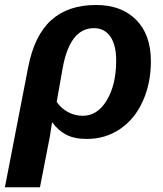

<svg xmlns="http://www.w3.org/2000/svg" viewBox="-43 -559 668 786"><path d="M350.1 -538.6Q454.1 -538.6 514.4 -477.8Q574.7 -417 574.7 -308.6Q574.7 -218.3 541.7 -145Q508.8 -71.8 448.7 -31Q388.7 9.8 313 9.8Q261.2 9.8 228 -7.6Q194.8 -24.9 171.9 -57.1H169.9L161.1 0L120.6 207.5H-22.9L72.3 -283.7Q97.7 -414.1 166.5 -476.3Q235.4 -538.6 350.1 -538.6ZM341.8 -443.8Q242.7 -443.8 213.4 -279.3L189 -141.6Q207.5 -115.2 235.6 -100.1Q263.7 -85 295.9 -85Q356.4 -85 394.5 -148.9Q432.6 -212.9 432.6 -311Q432.6 -375.5 408.4 -409.7Q384.3 -443.8 341.8 -443.8Z"/></svg>

Font: Liberation Sans
Style: Bold Italic
Weight: 700
Italic angle: -12°
Designer: Steve Matteson
Foundry: Ascender Corporation
Version: Version 2.1.5